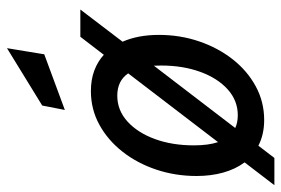

<svg xmlns="http://www.w3.org/2000/svg" viewBox="-161 -635 826 564"><g transform="rotate(-90 252.0 -353.0)"><path d="M181.5 10Q139 10 106 -7L70 40H-10L57 -47.5Q37 -74.5 27 -110.5Q17 -146.5 17 -188.5Q17 -251 35.8 -307Q54.5 -363 88.5 -406.2Q122.5 -449.5 167.8 -474.2Q213 -499 266.5 -499Q300 -499 326.8 -489Q353.5 -479 373 -461L426 -530H506L411.5 -406Q431.5 -360.5 431.5 -299Q431.5 -237 412.5 -181.2Q393.5 -125.5 359.8 -82.5Q326 -39.5 280.5 -14.8Q235 10 181.5 10ZM107 -196.5Q107 -154 116.5 -125.5L318.5 -389.5Q296.5 -421.5 253 -421.5Q210 -421.5 177 -391.5Q144 -361.5 125.5 -310.8Q107 -260 107 -196.5ZM195.5 -67.5Q238.5 -67.5 271.5 -97.2Q304.5 -127 323 -178Q341.5 -229 341.5 -292.5Q341.5 -304 341 -314L158 -75Q174 -67.5 195.5 -67.5ZM211 -575.5 224 -642 392.5 -745.5 374.5 -636Z"/></g></svg>

Font: Cabin Condensed
Style: Italic
Weight: 400
Width: 3
Italic angle: -10°
Designer: Pablo Impallari
Foundry: Pablo Impallari. http://www.impallari.com Igino Marini. http://www.ikern.com
Version: Version 3.001; ttfautohint (v1.8.3)